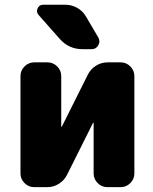

<svg xmlns="http://www.w3.org/2000/svg" viewBox="-20 -810 646 810"><path d="M142.6 -747.1Q131.8 -759.8 138.7 -774.9Q145.5 -790 162.1 -790H255.9Q282.2 -790 305.7 -776.9Q329.1 -763.7 342.8 -740.2L394.5 -652.3Q399.4 -643.6 399.4 -635.3Q399.4 -627 394.5 -619.1Q385.7 -602.5 366.2 -602.5H328.1Q270.5 -602.5 232.4 -645.5ZM375 -291Q375 -292 373.5 -292.5Q372.1 -293 372.1 -291L262.7 -72.3Q251 -48.8 228.5 -34.7Q206.1 -20.5 179.7 -20.5H124Q100.6 -20.5 83.5 -37.6Q66.4 -54.7 66.4 -78.1V-489.3Q66.4 -512.7 83.5 -529.8Q100.6 -546.9 124 -546.9H180.7Q204.1 -546.9 221.2 -529.8Q238.3 -512.7 238.3 -489.3V-277.3Q238.3 -275.4 239.7 -274.9Q241.2 -274.4 241.2 -276.4L350.6 -495.1Q362.3 -518.6 384.8 -532.7Q407.2 -546.9 433.6 -546.9H489.3Q512.7 -546.9 529.8 -529.8Q546.9 -512.7 546.9 -489.3V-78.1Q546.9 -54.7 529.8 -37.6Q512.7 -20.5 489.3 -20.5H432.6Q409.2 -20.5 392.1 -37.6Q375 -54.7 375 -78.1Z"/></svg>

Font: Gen Jyuu Gothic Heavy
Style: Bold
Weight: 900
Designer: [Source Han Sans]
Ryoko NISHIZUKA  (kana & ideographs); Paul D. Hunt (Latin, Greek & Cyrillic); Wenlong ZHANG  (bopomofo
Version: Version 1.002.20150607